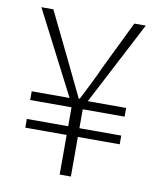

<svg xmlns="http://www.w3.org/2000/svg" viewBox="-75 -699 629 759"><g transform="rotate(10 239.5 -319.5)"><path d="M216 0V-159H50V-194H216V-270H50V-305H202L30 -639H78L172 -446Q188 -413 204 -379.5Q220 -346 238 -309H242Q261 -346 277.5 -379Q294 -412 309 -446L403 -639H449L275 -305H429V-270H261V-194H429V-159H261V0Z"/></g></svg>

Font: Source Sans 3 ExtraLight Light
Style: Regular
Weight: 300
Version: Version 3.052;hotconv 1.1.0;makeotfexe 2.6.0